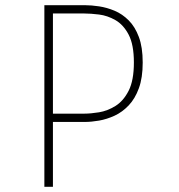

<svg xmlns="http://www.w3.org/2000/svg" viewBox="-20 -720 690 740"><path d="M151 0V-700H307Q332 -700 362 -695.5Q392 -691 421.8 -678.5Q451.5 -666 476 -641.5Q500.5 -617 515.2 -577.5Q530 -538 530 -479Q530 -420 515.2 -379.8Q500.5 -339.5 476 -313.8Q451.5 -288 421.8 -274.2Q392 -260.5 362 -255.2Q332 -250 307 -250H184V0ZM184 -282H305Q329.5 -282 361.8 -287.2Q394 -292.5 424.8 -311.5Q455.5 -330.5 475.8 -370.2Q496 -410 496 -479Q496 -548 475.8 -586.5Q455.5 -625 424.8 -642.5Q394 -660 361.8 -664Q329.5 -668 305 -668H184Z"/></svg>

Font: Trispace Thin
Style: Regular
Weight: 100
Designer: Tyler Finck
Foundry: Etcetera Type Company
Version: Version 1.210